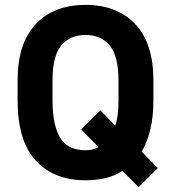

<svg xmlns="http://www.w3.org/2000/svg" viewBox="-20 -729 710 786"><path d="M481 -29Q450 -9 412.5 0Q375 9 330 9Q201 9 126.5 -71.5Q52 -152 52 -319V-399Q52 -552 126.5 -630.5Q201 -709 330 -709Q459 -709 533.5 -630.5Q608 -552 608 -399V-319Q608 -252 595.5 -199.5Q583 -147 560 -108L626 -41L548 37ZM330 -114Q345 -114 358.5 -117Q372 -120 383 -127L312 -199L391 -277L452 -215Q459 -235 462 -261Q465 -287 465 -319V-399Q465 -500 429 -543Q393 -586 330 -586Q267 -586 231 -543Q195 -500 195 -399V-319Q195 -261 204.5 -221.5Q214 -182 231 -158Q248 -134 273.5 -124Q299 -114 330 -114Z"/></svg>

Font: Golos UI VF
Style: Regular
Weight: 400
Designer: A.Korolkova, Vitaly Kuzmin
Foundry: ParaType Ltd
Version: Version 2.000